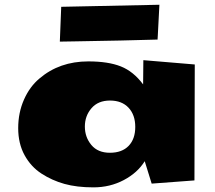

<svg xmlns="http://www.w3.org/2000/svg" viewBox="-20 -786 923 824"><path d="M242.7 -756.8 664.1 -765.6Q663.1 -735.8 657.2 -632.8L656.2 -616.2Q515.1 -611.8 298.8 -608.4L236.8 -607.4ZM149.4 -449.2Q235.4 -522.5 358.9 -522.5Q444.3 -522.5 498.5 -501Q552.7 -479.5 594.2 -423.8L595.2 -527.8L815.9 -509.3L814.5 -11.7L630.9 2L601.1 -94.2Q570.3 -44.4 511.2 -13.2Q452.1 18.1 380.9 18.1Q309.6 18.1 256.3 3.2Q203.1 -11.7 158 -41Q112.8 -70.3 85.4 -120.1Q58.1 -169.9 58.1 -236.1Q58.1 -302.2 82.8 -358.2Q107.4 -414.1 149.4 -449.2ZM372.6 -321.5Q344.2 -288.6 344.2 -242.9Q344.2 -197.3 372.1 -163.8Q399.9 -130.4 451.7 -130.4Q503.4 -130.4 532 -159.9Q560.5 -189.5 560.5 -241.2Q560.5 -293 531.7 -323.7Q502.9 -354.5 451.9 -354.5Q400.9 -354.5 372.6 -321.5Z"/></svg>

Font: Seymour One
Style: Book
Weight: 400
Designer: vernon adams
Foundry: vernon adams
Version: Version 1.000; ttfautohint (v0.93) -l 8 -r 50 -G 200 -x 0 -w